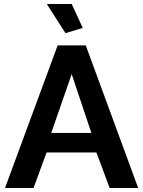

<svg xmlns="http://www.w3.org/2000/svg" viewBox="-20 -936 712 956"><path d="M213 -916H337L392 -797L306 -771ZM267 -710H407L668 0H526L460 -177H212L147 0H5ZM435 -274 337 -567 235 -274Z"/></svg>

Font: Raleway-v4020
Style: Bold
Weight: 700
Designer: Matt McInerney, Pablo Impallari, Rodrigo Fuenzalida
Foundry: Matt McInerney, Pablo Impallari, Rodrigo Fuenzalida
Version: Version 4.020;PS 004.020;hotconv 1.0.88;makeotf.lib2.5.64775